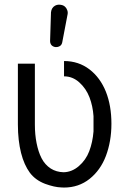

<svg xmlns="http://www.w3.org/2000/svg" viewBox="-20 -800 535 833"><path d="M197.3 -621.6C197.3 -616.7 198.2 -612.8 200.2 -608.9L203.1 -604.5C207.5 -599.6 213.4 -596.7 220.7 -595.7H223.6C229 -595.7 233.9 -596.7 238.8 -599.6C245.1 -603 248.5 -608.9 250 -616.2L273.4 -738.8C273.4 -740.2 273.9 -742.2 273.9 -743.7C273.9 -751 272 -756.8 268.6 -762.7C267.6 -764.2 266.6 -765.6 265.1 -767.6C259.8 -774.4 252 -778.3 242.2 -779.3C239.7 -779.8 237.8 -779.8 235.4 -779.8C229.5 -779.8 224.1 -778.3 218.8 -775.4C208.5 -769.5 202.6 -759.8 201.2 -746.6ZM257.8 13.7C300.3 13.7 337.4 1 368.7 -23.9C399.9 -48.8 423.8 -82 439.5 -123.5C455.1 -165 463.4 -211.4 463.4 -263.2C463.4 -314.9 455.6 -361.3 439.5 -401.9C423.3 -442.4 399.4 -475.1 368.2 -499C336.9 -522.9 300.3 -535.2 257.8 -535.2V-468.8C282.7 -468.8 304.7 -460 324.2 -442.4C343.8 -424.8 358.4 -403.3 368.2 -377.9C377.9 -352.5 383.8 -324.7 385.7 -295.9V-230C383.3 -198.7 377 -169.9 367.2 -144C357.4 -118.2 342.3 -96.7 321.8 -79.1C301.8 -62 279.8 -53.2 255.9 -52.7C234.9 -53.2 216.3 -58.6 200.2 -68.8C183.6 -79.6 169.9 -94.7 160.2 -113.8C150.4 -132.8 143.6 -154.8 138.7 -179.2C133.8 -203.6 131.3 -230.5 131.3 -259.8V-523.9H57.6V-259.8C57.6 -212.9 62.5 -171.9 71.3 -136.7C80.1 -101.6 93.3 -72.8 109.4 -50.8C125.5 -29.3 147.5 -13.2 175.8 -2.4C202.6 7.3 226.1 12.7 246.1 13.2Z"/></svg>

Font: Tuffy
Style: Regular
Weight: 500
Designer: Thatcher Ulrich, Karoly Barta and Michael Everson
Version: Version 001.270